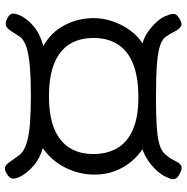

<svg xmlns="http://www.w3.org/2000/svg" viewBox="-9 -739 762 784"><g transform="rotate(-90 372.0 -347.0)"><path d="M53 5Q37 -3 33.5 -13.5Q30 -24 36 -37Q45 -62 64 -84Q83 -106 108 -123Q133 -140 155 -146Q129 -163 105 -191Q81 -219 66 -257.5Q51 -296 51 -342Q51 -403 78.5 -459.5Q106 -516 159 -553Q115 -566 85 -593Q55 -620 42 -647Q33 -666 35 -678Q37 -690 54 -700Q72 -711 82.5 -707Q93 -703 105 -685Q111 -676 117.5 -667.5Q124 -659 130 -650Q145 -630 179 -619.5Q213 -609 261.5 -605.5Q310 -602 368 -602H382Q444 -602 492 -606Q540 -610 571.5 -620Q603 -630 616 -650Q621 -658 627 -667Q633 -676 638 -684Q650 -701 660 -704Q670 -707 688 -699Q707 -689 708.5 -678Q710 -667 702 -648Q688 -617 656.5 -590.5Q625 -564 576 -551Q632 -520 661 -464.5Q690 -409 690 -345Q690 -307 677 -268.5Q664 -230 641 -198Q618 -166 587 -146Q611 -140 634.5 -123.5Q658 -107 676.5 -86Q695 -65 701 -45Q709 -26 707 -15.5Q705 -5 687 5Q669 16 659 12Q649 8 638 -10Q632 -22 626.5 -31.5Q621 -41 614 -51Q605 -65 579 -74Q553 -83 503.5 -87Q454 -91 375 -91H354Q294 -91 254.5 -88.5Q215 -86 191 -81Q167 -76 153.5 -68.5Q140 -61 132 -51Q119 -36 113.5 -25.5Q108 -15 104 -7Q94 11 83.5 13.5Q73 16 53 5ZM365 -163Q451 -163 504.5 -185Q558 -207 583.5 -248Q609 -289 609 -346Q609 -403 584 -443.5Q559 -484 506.5 -506Q454 -528 371 -528Q289 -528 237 -506Q185 -484 160 -443.5Q135 -403 135 -347Q135 -291 159 -249.5Q183 -208 234.5 -185.5Q286 -163 365 -163Z"/></g></svg>

Font: Fredoka SemiExpanded
Style: Regular
Weight: 400
Width: 6
Designer: Ben Nathan
Foundry: Milena B. Brandão, Ben Nathan
Version: Version 2.001